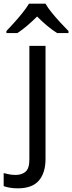

<svg xmlns="http://www.w3.org/2000/svg" viewBox="-75 -786 393 1046"><path d="M22 240Q-3 240 -22 236.5Q-41 233 -55 228V157Q-40 161 -24 164Q-8 167 11 167Q43 167 64 149.5Q85 132 85 83V-536H173V80Q173 155 137 197.5Q101 240 22 240ZM173 -766Q185 -744 207.5 -716.5Q230 -689 254.5 -662.5Q279 -636 298 -617V-606H236Q210 -622 182 -645.5Q154 -669 127 -696Q100 -669 73 -646Q46 -623 20 -606H-40V-617Q-21 -637 2.5 -663Q26 -689 48 -716.5Q70 -744 83 -766Z"/></svg>

Font: Go Noto Kurrent-Regular
Style: Regular
Weight: 400
Designer: Monotype Design Team
Foundry: Monotype Imaging Inc.
Version: Version 2.012; ttfautohint (v1.8.4.7-5d5b)